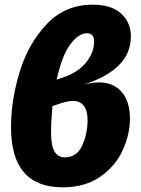

<svg xmlns="http://www.w3.org/2000/svg" viewBox="-20 -781 601 820"><path d="M535 -274Q535 -209 505 -141.5Q475 -74 410 -27.5Q345 19 247 19Q27 19 27 -238Q27 -353 64 -474Q101 -595 179.5 -678Q258 -761 376 -761Q456 -761 497.5 -723Q539 -685 539 -625Q539 -485 339 -420Q375 -429 403 -429Q464 -429 499.5 -388.5Q535 -348 535 -274ZM222 -441 249 -450Q312 -471 347 -513.5Q382 -556 382 -604Q382 -639 351 -639Q316 -639 280.5 -592Q245 -545 222 -441ZM354 -268Q354 -308 338 -329Q322 -350 292 -350Q267 -350 228 -336L204 -328Q198 -262 198 -217Q198 -158 213 -133.5Q228 -109 257 -109Q308 -109 331 -159.5Q354 -210 354 -268Z"/></svg>

Font: Trujillo ExtraBold
Style: Italic
Weight: 800
Italic angle: -8°
Designer: Fira Sans original fonts by bBox Type GmbH, Carrois Corporate GbR, & Edenspiekermann AG / Changes by Cristiano Sobral
Foundry: Fira Sans original fonts by bBox Type GmbH, Carrois Corporate GbR, & Edenspiekermann AG / Changes by Cristiano Sobral
Version: Version 4.301;July 28, 2020;FontCreator 13.0.0.2655 64-bit